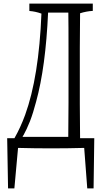

<svg xmlns="http://www.w3.org/2000/svg" viewBox="-20 -776 565 1070"><path d="M497.1 -755.9Q497.1 -740.2 497.1 -715.3Q461.9 -713.4 426.3 -702.1Q424.8 -578.1 424.8 -509.8Q424.8 -355 424.8 -197.8Q424.8 -128.9 426.3 -5.9Q426.3 -5.9 505.4 -5.9Q503.4 137.7 501.5 273.9Q501.5 273.9 466.3 273.9Q458 166 449.2 48.3Q356.9 50.8 264.6 50.8Q172.4 50.8 80.6 48.3Q70.3 166 60.1 273.9Q60.1 273.9 24.9 273.9Q22.5 137.7 20 -5.9Q20 -5.9 60.5 -5.9Q94.2 -64.9 120.1 -135.7Q196.8 -347.2 210.9 -700.2Q177.2 -712.4 143.6 -714.8Q143.6 -740.2 143.6 -755.9Q143.6 -755.9 497.1 -755.9ZM360.8 -705.6Q360.8 -705.6 248 -705.6Q234.4 -401.9 181.2 -209Q165 -147 147 -100.1Q128.4 -53.7 109.9 -20.5Q107.9 -22 106 -13.2Q106 -13.2 360.4 -13.2Q361.8 -96.2 361.8 -205.1Q361.8 -364.3 361.8 -513.2Q361.8 -575.7 361.6 -620.8Q361.3 -666 360.8 -705.6Z"/></svg>

Font: Scarab Serif
Style: Light
Weight: 300
Designer: John Roberts
Foundry: Scarab
Version: 1.0